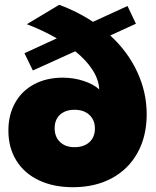

<svg xmlns="http://www.w3.org/2000/svg" viewBox="-20 -771 651 801"><path d="M592 -294Q592 -203 554 -134Q516 -65 446.5 -27.5Q377 10 284 10Q203 10 142 -19Q81 -48 48 -101.5Q15 -155 15 -226Q15 -292 43 -342Q71 -392 122.5 -419.5Q174 -447 242 -447Q287 -447 328.5 -433.5Q370 -420 394 -398Q392 -439 366 -479.5Q340 -520 294 -557L117 -477L82 -549L217 -611Q158 -645 92 -670L227 -751Q303 -723 368 -680L512 -746L547 -672L440 -623Q513 -556 552.5 -471Q592 -386 592 -294ZM376 -235Q376 -270 353 -291.5Q330 -313 291 -313Q253 -313 230.5 -292.5Q208 -272 208 -236Q208 -200 230.5 -178.5Q253 -157 291 -157Q330 -157 353 -178Q376 -199 376 -235Z"/></svg>

Font: #9Slide03 Montserrat ExtraBold
Style: Regular
Weight: 800
Designer: Julieta Ulanovsky
Foundry: Julieta Ulanovsky
Version: Version 6.001